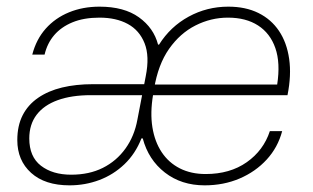

<svg xmlns="http://www.w3.org/2000/svg" viewBox="-20 -547 941 577"><path d="M189 10Q115 10 73.5 -27.5Q32 -65 32 -126Q32 -169 48 -200.5Q64 -232 94.5 -253Q125 -274 166.5 -284Q208 -294 259 -294H422L416 -261H253Q195 -261 153.5 -246Q112 -231 90 -202Q68 -173 68 -131Q68 -76 103 -49Q138 -22 194 -22Q248 -22 289 -42.5Q330 -63 357 -100.5Q384 -138 393 -188L418 -318Q430 -378 414.5 -417Q399 -456 364 -475Q329 -494 279 -494Q232 -494 198 -480Q164 -466 143 -441.5Q122 -417 114 -383H77Q89 -429 117.5 -461Q146 -493 187.5 -510Q229 -527 279 -527Q353 -527 397.5 -495Q442 -463 455 -413H458Q492 -467 547 -497Q602 -527 666 -527Q718 -527 756.5 -508Q795 -489 818.5 -454Q842 -419 849 -370Q856 -321 844 -261H431L437 -293H813Q823 -358 807.5 -402.5Q792 -447 755.5 -470.5Q719 -494 665 -494Q614 -494 567.5 -470.5Q521 -447 488 -400Q455 -353 443 -280L440 -262Q431 -208 438 -164.5Q445 -121 466 -89.5Q487 -58 520.5 -41Q554 -24 598 -24Q671 -24 721.5 -59.5Q772 -95 791 -153H828Q815 -104 781.5 -67.5Q748 -31 700 -10.5Q652 10 595 10Q525 10 475.5 -28.5Q426 -67 409 -131H405Q387 -85 354 -53.5Q321 -22 278.5 -6Q236 10 189 10Z"/></svg>

Font: Mona Sans
Style: Italic
Weight: 200
Italic angle: -11.6951°
Designer: Deni Anggara
Foundry: GitHub
Version: Version 2.000